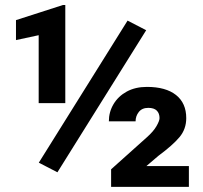

<svg xmlns="http://www.w3.org/2000/svg" viewBox="-20 -731 794 751"><path d="M551.8 -612.8 204.6 -57.1 131.8 -94.7 479 -650.4ZM235.4 -711.4V-327.6H131.3V-593.3L42.5 -574.2V-652.3L226.1 -711.4ZM718.8 -81.5V0H414.6V-68.8L554.2 -193.8Q580.1 -216.8 592 -237.5Q604 -258.3 604 -269Q604 -287.6 593.3 -298.3Q582.5 -309.1 560.1 -309.1Q535.6 -309.1 522.9 -293Q510.3 -276.9 510.3 -256.3H405.8Q405.8 -293 424.1 -323.7Q442.4 -354.5 475.8 -372.8Q509.3 -391.1 554.7 -391.1Q628.4 -391.1 668.5 -359.4Q708.5 -327.6 708.5 -269Q708.5 -226.1 682.1 -194.6Q655.8 -163.1 599.1 -121.1L552.7 -81.5Z"/></svg>

Font: Vazirmatn UI FD ExtraBold
Style: Regular
Weight: 800
Designer: Saber Rastikerdar
Foundry: Saber Rastikerdar
Version: Version 33.003